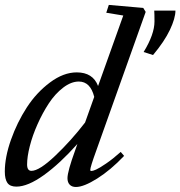

<svg xmlns="http://www.w3.org/2000/svg" viewBox="-20 -745 731 778"><path d="M46.4 11.2Q20.5 11.2 10 -3.9Q-0.5 -19 -0.5 -49.8Q-0.5 -107.9 24.4 -178.5Q49.3 -249 88.6 -309.6Q127.9 -370.1 182.6 -410.9Q237.3 -451.7 291 -451.7Q356.4 -451.7 377.4 -396.5L479.5 -682.1L410.6 -693.4L420.9 -725.1L560.5 -712.9L570.3 -696.8L370.1 -134.8Q345.7 -67.9 345.7 -56.2Q345.7 -52.2 350.6 -52.2Q356.4 -52.2 369.4 -57.9Q382.3 -63.5 409.9 -82.3Q437.5 -101.1 469.2 -129.4L482.9 -113.3Q428.2 -55.7 373.8 -21.5Q319.3 12.7 287.6 12.7Q271.5 12.7 262.5 3.4Q253.4 -5.9 253.4 -22.9Q253.4 -50.3 284.7 -136.2L293.5 -161.6Q223.1 -82.5 158 -35.6Q92.8 11.2 46.4 11.2ZM600.1 -522 562 -534.2Q606 -606 606 -658.2Q606 -688.5 605 -702.1H690.9Q690.9 -671.4 668.5 -624Q646 -576.7 600.1 -522ZM89.8 -78.6Q89.8 -52.7 107.4 -52.7Q139.2 -52.7 203.4 -113.5Q267.6 -174.3 324.7 -248.5L361.8 -352.5Q346.2 -414.6 299.3 -414.6Q268.1 -414.6 235.6 -389.6Q203.1 -364.7 177.7 -325.9Q152.3 -287.1 132.1 -241.7Q111.8 -196.3 100.8 -153.1Q89.8 -109.9 89.8 -78.6Z"/></svg>

Font: Elstob 10pt Medium
Style: Italic
Weight: 500
Italic angle: -20°
Designer: Peter S. Baker
Version: Version 1.015